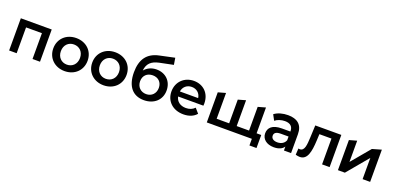

<svg xmlns="http://www.w3.org/2000/svg" viewBox="8 -1830 6137 2991"><g transform="rotate(20 3076.5 -334.5)"><path d="M596 -534H84V0H209V-428H472V0H596Z M1003 7C1169 7 1288 -107 1288 -267C1288 -427 1169 -540 1003 -540C839 -540 719 -427 719 -267C719 -107 839 7 1003 7ZM1003 -100C913 -100 845 -165 845 -267C845 -369 913 -434 1003 -434C1094 -434 1162 -369 1162 -267C1162 -165 1094 -100 1003 -100Z M1649 7C1815 7 1934 -107 1934 -267C1934 -427 1815 -540 1649 -540C1485 -540 1365 -427 1365 -267C1365 -107 1485 7 1649 7ZM1649 -100C1559 -100 1491 -165 1491 -267C1491 -369 1559 -434 1649 -434C1740 -434 1808 -369 1808 -267C1808 -165 1740 -100 1649 -100Z M2346 -508C2264 -508 2194 -475 2147 -418C2158 -534 2219 -594 2348 -621L2573 -667L2555 -779L2307 -726C2117 -686 2027 -561 2027 -347C2027 -114 2135 10 2318 10C2486 10 2603 -95 2603 -252C2603 -403 2499 -508 2346 -508ZM2321 -91C2229 -91 2165 -156 2165 -249C2165 -342 2228 -402 2321 -402C2413 -402 2475 -342 2475 -249C2475 -157 2413 -91 2321 -91Z M3224 -264C3224 -431 3110 -540 2954 -540C2795 -540 2678 -426 2678 -267C2678 -108 2794 7 2973 7C3065 7 3140 -23 3188 -80L3121 -157C3083 -118 3036 -99 2976 -99C2883 -99 2818 -149 2803 -227H3222C3223 -239 3224 -254 3224 -264ZM2954 -440C3036 -440 3095 -387 3105 -310H2802C2814 -388 2873 -440 2954 -440Z M4225 -106H4148V-534L4023 -499V-106H3818V-534L3693 -499V-106H3486V-534L3361 -499V0H4108V110H4225Z M4515 -540C4429 -540 4346 -518 4289 -474L4338 -383C4378 -416 4440 -436 4500 -436C4589 -436 4633 -393 4633 -320V-312H4495C4333 -312 4273 -242 4273 -153C4273 -60 4350 7 4472 7C4552 7 4610 -19 4640 -65V0H4758V-313C4758 -467 4669 -540 4515 -540ZM4498 -84C4434 -84 4396 -113 4396 -158C4396 -197 4419 -229 4504 -229H4633V-167C4612 -112 4559 -84 4498 -84Z M5397 -534H4965L4956 -328C4950 -217 4947 -103 4865 -103C4858 -103 4850 -104 4841 -106L4835 -1C4861 6 4884 10 4904 10C5030 10 5058 -132 5067 -322L5072 -428H5272V0H5397Z M5535 0H5650L5944 -352V0H6069V-534L5919 -491L5660 -182V-534L5535 -499Z"/></g></svg>

Font: Talent
Style: Bold
Weight: 600
Designer: Mike Powis
Version: Version 1.001;hotconv 1.0.109;makeotfexe 2.5.65596